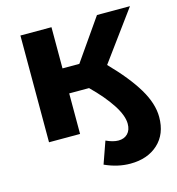

<svg xmlns="http://www.w3.org/2000/svg" viewBox="-103 -584 795 860"><g transform="rotate(-15 295.0 -154.0)"><path d="M410 -267Q492 -183 533.5 -113.5Q575 -44 575 18Q575 97 526 142Q477 187 397 187Q338 187 279 160L315 58Q347 73 372 73Q399 73 415 56.5Q431 40 431 11Q431 -27 397.5 -78.5Q364 -130 305 -188H213V0H69V-495H213V-304H291L424 -495H577Z"/></g></svg>

Font: Montserrat Ace
Style: Bold
Weight: 700
Designer: Julieta Ulanovsky
Foundry: Julieta Ulanovsky
Version: Version 1